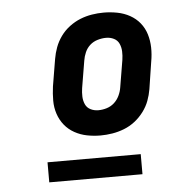

<svg xmlns="http://www.w3.org/2000/svg" viewBox="-43 -735 586 591"><g transform="rotate(-5 250.0 -440.0)"><path d="M256 -317Q235 -317 214.5 -321Q194 -325 176 -335Q158 -345 145.5 -360.5Q133 -376 126.5 -395.5Q120 -415 120 -436.5Q120 -458 123 -480L137 -564Q140 -582 146.5 -599.5Q153 -617 164.5 -633Q176 -649 192 -661Q208 -673 225.5 -680Q243 -687 261.5 -690Q280 -693 298 -693Q319 -693 340 -689Q361 -685 379 -675Q397 -665 409.5 -649.5Q422 -634 428 -614.5Q434 -595 434.5 -573.5Q435 -552 431 -530L418 -446Q415 -428 408.5 -410.5Q402 -393 390 -377Q378 -361 362.5 -349Q347 -337 329 -330Q311 -323 292.5 -320Q274 -317 256 -317ZM256 -395Q269 -395 282 -399Q295 -403 305 -412Q315 -421 321 -433.5Q327 -446 329 -459L343 -543Q345 -556 344.5 -569Q344 -582 339 -593Q334 -604 323 -609.5Q312 -615 299 -615Q286 -615 272.5 -611Q259 -607 249 -598Q239 -589 233.5 -576.5Q228 -564 226 -551L212 -467Q210 -454 210.5 -441Q211 -428 216 -417Q221 -406 232 -400.5Q243 -395 256 -395ZM86 -187V-249H374V-187Z"/></g></svg>

Font: Iosevka
Style: Bold Italic
Weight: 700
Italic angle: -9°
Monospace: yes
Designer: Belleve Invis
Foundry: Belleve Invis
Version: Version 32.5.0; ttfautohint (v1.8.4)